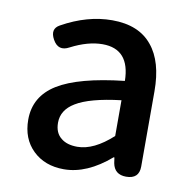

<svg xmlns="http://www.w3.org/2000/svg" viewBox="-69 -633 713 714"><g transform="rotate(10 287.5 -275.5)"><path d="M217 13Q145 13 100 -30.5Q55 -74 55 -146Q55 -234 133.5 -282.5Q212 -331 384 -350Q382 -470 279 -470Q224 -470 160 -437Q120 -415 98 -455Q77 -493 110 -511Q205 -564 299 -564Q400 -564 450 -502Q499 -443 499 -331V-165V-47Q499 0 450 0Q406 0 398 -42L395 -63H392Q304 13 217 13ZM252 -78Q314 -78 384 -142V-209V-277Q266 -263 214 -231Q166 -202 166 -154Q166 -115 191 -96Q213 -78 252 -78Z"/></g></svg>

Font: GenSenRounded JP M
Style: Regular
Weight: 500
Version: Version 1.501;PS 1;hotconv 16.6.51;makeotf.lib2.5.65220